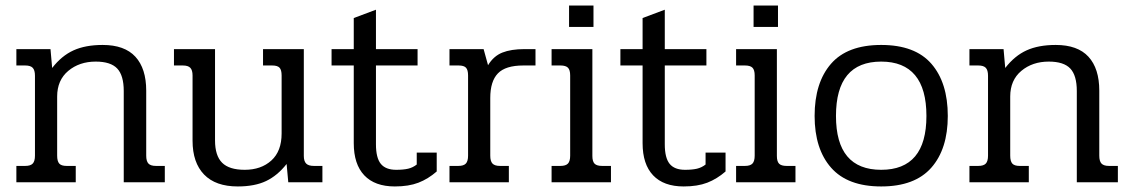

<svg xmlns="http://www.w3.org/2000/svg" viewBox="-20 -657 4078 692"><path d="M39 -59H71Q90 -59 98 -67.5Q106 -76 106 -96V-384Q106 -404 98 -412.5Q90 -421 71 -421H39V-480H162L168 -412Q202 -456 245 -475.5Q288 -495 350 -495Q429 -495 468 -452.5Q507 -410 507 -330V-96Q507 -76 515 -67.5Q523 -59 542 -59H574V0H426V-329Q426 -385 402.5 -410Q379 -435 325 -435Q266 -435 226 -401.5Q186 -368 186 -309V-96Q186 -76 193.5 -67.5Q201 -59 220 -59H253V0H39Z M674 -150V-385Q674 -404 666 -412.5Q658 -421 639 -421H607V-480H755V-151Q755 -96 780.5 -70.5Q806 -45 862 -45Q921 -45 958 -78.5Q995 -112 995 -176V-385Q995 -405 987.5 -413Q980 -421 961 -421H928V-480H1075V-95Q1075 -76 1083.5 -67.5Q1092 -59 1111 -59H1142V0H1019L1013 -66Q980 -24 939 -4.5Q898 15 837 15Q757 15 715.5 -28Q674 -71 674 -150Z M1255 -141V-421H1175V-480H1255V-592L1335 -622V-480H1485V-421H1335V-137Q1335 -88 1352.5 -66.5Q1370 -45 1408 -45Q1434 -45 1451 -49Q1468 -53 1482 -64V-107H1554V-39Q1523 -12 1488 1.5Q1453 15 1403 15Q1331 15 1293 -25Q1255 -65 1255 -141Z M1600 -59H1632Q1651 -59 1659 -67.5Q1667 -76 1667 -96V-385Q1667 -405 1659.5 -413Q1652 -421 1633 -421H1600V-480H1723L1739 -422Q1759 -455 1790.5 -467.5Q1822 -480 1870 -480H1910V-421H1866Q1802 -421 1774.5 -392.5Q1747 -364 1747 -304V-96Q1747 -76 1755 -67.5Q1763 -59 1782 -59H1814V0H1600Z M2031 -637H2119V-560H2031ZM1968 -59H2000Q2019 -59 2027 -67.5Q2035 -76 2035 -96V-385Q2035 -405 2027 -413Q2019 -421 2000 -421H1968V-480H2115V-95Q2115 -75 2123 -67Q2131 -59 2150 -59H2182V0H1968Z M2296 -141V-421H2216V-480H2296V-592L2376 -622V-480H2526V-421H2376V-137Q2376 -88 2393.5 -66.5Q2411 -45 2449 -45Q2475 -45 2492 -49Q2509 -53 2523 -64V-107H2595V-39Q2564 -12 2529 1.5Q2494 15 2444 15Q2372 15 2334 -25Q2296 -65 2296 -141Z M2696 -637H2784V-560H2696ZM2633 -59H2665Q2684 -59 2692 -67.5Q2700 -76 2700 -96V-385Q2700 -405 2692 -413Q2684 -421 2665 -421H2633V-480H2780V-95Q2780 -75 2788 -67Q2796 -59 2815 -59H2847V0H2633Z M2916 -239Q2916 -359 2975 -427Q3034 -495 3156 -495Q3278 -495 3337 -427Q3396 -359 3396 -239Q3396 -120 3336.5 -52.5Q3277 15 3156 15Q3035 15 2975.5 -52.5Q2916 -120 2916 -239ZM3319 -239Q3319 -337 3278 -386Q3237 -435 3156 -435Q2993 -435 2993 -239Q2993 -45 3156 -45Q3319 -45 3319 -239Z M3474 -59H3506Q3525 -59 3533 -67.5Q3541 -76 3541 -96V-384Q3541 -404 3533 -412.5Q3525 -421 3506 -421H3474V-480H3597L3603 -412Q3637 -456 3680 -475.5Q3723 -495 3785 -495Q3864 -495 3903 -452.5Q3942 -410 3942 -330V-96Q3942 -76 3950 -67.5Q3958 -59 3977 -59H4009V0H3861V-329Q3861 -385 3837.5 -410Q3814 -435 3760 -435Q3701 -435 3661 -401.5Q3621 -368 3621 -309V-96Q3621 -76 3628.5 -67.5Q3636 -59 3655 -59H3688V0H3474Z"/></svg>

Font: Pridi Light
Style: Regular
Weight: 300
Designer: Katatrad Team
Foundry: CadsonDemak
Version: Version 1.003